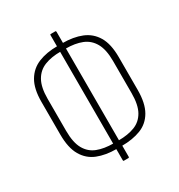

<svg xmlns="http://www.w3.org/2000/svg" viewBox="-192 -870 1013 1085"><g transform="rotate(-30 314.5 -327.5)"><path d="M297 8Q226 8 173.5 -13Q121 -34 91.5 -84.5Q62 -135 62 -222V-435Q62 -520 91.5 -570Q121 -620 174 -641.5Q227 -663 298 -663H330Q402 -663 455 -641.5Q508 -620 537.5 -570.5Q567 -521 567 -435V-222Q567 -135 537.5 -84Q508 -33 455 -12.5Q402 8 331 8ZM298 -28H331Q392 -28 436 -45Q480 -62 504 -104.5Q528 -147 528 -223V-433Q528 -507 504 -549.5Q480 -592 436 -609.5Q392 -627 331 -627H298Q237 -627 193 -609.5Q149 -592 125 -549.5Q101 -507 101 -433V-223Q101 -147 125 -104.5Q149 -62 193 -45Q237 -28 298 -28ZM299 86Q295 86 295 80V-5V-11V-645V-650V-735Q295 -741 299 -741H329Q334 -741 334 -735V-650L333 -644V-11L334 -5V80Q334 86 329 86Z"/></g></svg>

Font: Sofia Sans Condensed ExtraLight
Style: Regular
Weight: 250
Version: Version 4.100